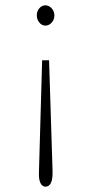

<svg xmlns="http://www.w3.org/2000/svg" viewBox="-20 -619 353 720"><path d="M150 -599Q164 -599 174 -587.5Q184 -576 184 -561Q184 -546 174 -534.5Q164 -523 150 -523Q137 -523 127.5 -534.5Q118 -546 118 -561Q118 -577 127.5 -588Q137 -599 150 -599ZM138 -393H164L177 19Q178 53 171 67Q164 81 151 81Q138 81 131.5 67Q125 53 126 29Z"/></svg>

Font: Inconsolata ExtraCondensed Light
Style: Regular
Weight: 300
Width: 2
Monospace: yes
Designer: Raph Levien, Cyreal, Brenton Simpson
Foundry: Raph Levien, Cyreal, Google
Version: Version 3.100; ttfautohint (v1.8.4.7-5d5b)